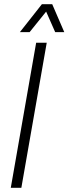

<svg xmlns="http://www.w3.org/2000/svg" viewBox="-20 -888 324 908"><path d="M31 0 151 -686H201L81 0ZM74 -736 178 -868H227L284 -736H241L189 -854H215L120 -736Z"/></svg>

Font: Archivo Condensed Thin
Style: Italic
Weight: 250
Width: 3
Italic angle: -10°
Designer: Hector Gatti
Foundry: Omnibus-Type
Version: Version 2.001